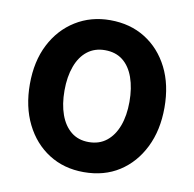

<svg xmlns="http://www.w3.org/2000/svg" viewBox="-67 -606 694 687"><g transform="rotate(10 280.0 -262.0)"><path d="M280 14Q208 14 153 -21Q98 -56 67 -118.5Q36 -181 36 -263Q36 -346 67.5 -407.5Q99 -469 154.5 -503.5Q210 -538 280 -538Q353 -538 408 -503.5Q463 -469 494 -407.5Q525 -346 525 -263Q525 -181 494 -118.5Q463 -56 408.5 -21Q354 14 280 14ZM279 -95Q317 -95 343.5 -116Q370 -137 384 -174.5Q398 -212 398 -262Q398 -312 384.5 -350Q371 -388 345 -408.5Q319 -429 280 -429Q243 -429 216.5 -408.5Q190 -388 176 -350Q162 -312 162 -262Q162 -212 175.5 -174.5Q189 -137 215 -116Q241 -95 279 -95Z"/></g></svg>

Font: Ubuntu Sans Mono SemiBold
Style: Regular
Weight: 600
Monospace: yes
Designer: Dalton Maag Ltd
Foundry: Dalton Maag Ltd
Version: Version 1.006